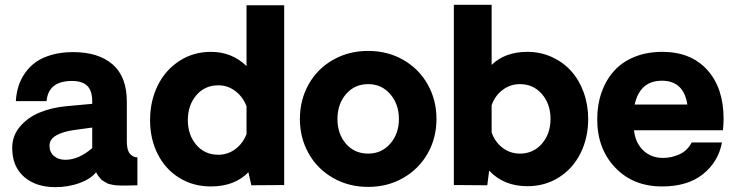

<svg xmlns="http://www.w3.org/2000/svg" viewBox="-20 -771 3054 799"><path d="M210 7.8Q129.4 7.8 80.1 -35.2Q30.8 -78.1 30.8 -155.8Q30.8 -205.1 62.3 -243.2Q93.8 -281.2 143.8 -302.2Q193.8 -323.2 255.9 -329.1L363.8 -338.9V-348.1Q363.8 -394 342.8 -414.1Q321.8 -434.1 279.8 -434.1Q181.2 -434.1 173.8 -350.1H45.9Q47.9 -383.3 56.9 -412.1Q65.9 -440.9 84.5 -467.5Q103 -494.1 129.6 -512.9Q156.2 -531.7 195.8 -543Q235.4 -554.2 284.2 -554.2Q389.2 -554.2 448.5 -503.2Q507.8 -452.1 507.8 -347.2V-182.1Q507.8 -146 520.8 -131.1Q533.7 -116.2 551.8 -116.2V0Q546.9 0 533.7 0.5Q520.5 1 512.2 1Q511.2 1 498.5 1Q485.8 1 483.4 1Q481 1 469.2 0.5Q457.5 0 453.9 -1Q450.2 -2 439.9 -3.9Q429.7 -5.9 425.3 -8.8Q420.9 -11.7 412.8 -15.9Q404.8 -20 399.9 -25.4Q395 -30.8 389.6 -38.1Q384.3 -45.4 379.9 -54.2Q356.9 -25.9 310.5 -9Q264.2 7.8 210 7.8ZM252 -106Q307.6 -106 363.8 -154.8V-240.2L289.1 -230Q242.2 -223.6 214.1 -207.5Q186 -191.4 186 -165Q186 -138.2 204.3 -122.1Q222.7 -106 252 -106Z M1162.6 -749V-1L1025.9 0L1013.7 -54.2Q956.1 4.9 857.4 4.9Q784.2 4.9 726.3 -30.8Q668.5 -66.4 636.5 -129.4Q604.5 -192.4 604.5 -271Q604.5 -350.1 636.2 -414.8Q668 -479.5 726.3 -517.3Q784.7 -555.2 857.4 -555.2Q945.3 -555.2 1005.9 -496.1V-749ZM888.7 -127Q927.7 -127 959.2 -150.4Q990.7 -173.8 1005.9 -212.9V-329.1Q990.7 -368.2 959.2 -392.1Q927.7 -416 888.7 -416Q832 -416 796.9 -374.5Q761.7 -333 761.7 -271Q761.7 -209.5 796.9 -168.2Q832 -127 888.7 -127Z M1512.2 6.8Q1430.7 6.8 1365.5 -30.8Q1300.3 -68.4 1264.2 -132.8Q1228 -197.3 1228 -275.9Q1228 -355 1264.2 -419.7Q1300.3 -484.4 1365.5 -521.7Q1430.7 -559.1 1512.2 -559.1Q1593.3 -559.1 1658.4 -521.7Q1723.6 -484.4 1760 -419.4Q1796.4 -354.5 1796.4 -275.9Q1796.4 -197.3 1760 -132.8Q1723.6 -68.4 1658.4 -30.8Q1593.3 6.8 1512.2 6.8ZM1512.2 -131.8Q1567.9 -131.8 1604 -173.1Q1640.1 -214.4 1640.1 -275.9Q1640.1 -337.4 1604 -379.2Q1567.9 -420.9 1512.2 -420.9Q1455.6 -420.9 1419.9 -379.4Q1384.3 -337.9 1384.3 -275.9Q1384.3 -213.9 1419.7 -172.9Q1455.1 -131.8 1512.2 -131.8Z M2174.8 -555.2Q2229.5 -555.2 2276.6 -533.7Q2323.7 -512.2 2356.9 -475.3Q2390.1 -438.5 2408.9 -386.7Q2427.7 -335 2427.7 -275.9Q2427.7 -197.3 2395.8 -133.3Q2363.8 -69.3 2305.7 -32.7Q2247.6 3.9 2174.8 3.9Q2076.2 3.9 2015.6 -61L2007.8 0L1868.7 -1V-751H2025.9V-501Q2081.5 -555.2 2174.8 -555.2ZM2143.6 -131.8Q2199.7 -131.8 2235.4 -173.3Q2271 -214.8 2271 -275.9Q2271 -337.9 2235.4 -379.4Q2199.7 -420.9 2143.6 -420.9Q2103.5 -420.9 2071.5 -396.7Q2039.6 -372.6 2025.9 -333V-220.2Q2039.6 -180.2 2071.3 -156Q2103 -131.8 2143.6 -131.8Z M2991.2 -275.9Q2991.2 -254.9 2988.3 -229H2618.2Q2624.5 -175.3 2657.5 -144.5Q2690.4 -113.8 2739.3 -113.8Q2774.4 -113.8 2807.6 -128.9Q2840.8 -144 2858.4 -178.2H2984.4Q2969.7 -98.1 2905.8 -46.6Q2841.8 4.9 2735.4 4.9Q2614.7 4.9 2540 -73.7Q2465.3 -152.3 2465.3 -274.9Q2465.3 -335.4 2483.4 -386.7Q2501.5 -438 2535.2 -475.6Q2568.8 -513.2 2620.4 -534.2Q2671.9 -555.2 2736.3 -555.2Q2855 -555.2 2923.1 -480.2Q2991.2 -405.3 2991.2 -275.9ZM2734.4 -435.1Q2643.1 -435.1 2621.1 -335.9H2840.3Q2825.2 -435.1 2734.4 -435.1Z"/></svg>

Font: Oakes Grotesk Bold
Style: Regular
Weight: 700
Designer: Samuel Oakes
Foundry: Samuel Oakes
Version: Version 1.000;PS 001.000;hotconv 1.0.88;makeotf.lib2.5.64775